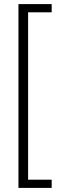

<svg xmlns="http://www.w3.org/2000/svg" viewBox="-20 -755 277 936"><path d="M70 161V-735H232V-695H117V121H232V161Z"/></svg>

Font: Archivo Condensed Thin
Style: Regular
Weight: 250
Width: 3
Designer: Hector Gatti
Foundry: Omnibus-Type
Version: Version 2.001